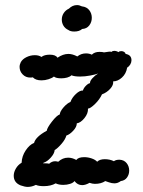

<svg xmlns="http://www.w3.org/2000/svg" viewBox="-20 -736 561 755"><path d="M450 -108Q468 -107 478 -94.5Q488 -82 488 -65Q488 -50 479.5 -38Q471 -26 455 -24Q443 -15 430 -15Q420 -15 408.5 -19Q397 -23 394 -24Q378 -13 353 -13Q344 -13 332 -17Q316 -8 303 -8Q285 -8 273 -24Q268 -17 255.5 -13Q243 -9 229 -9Q211 -9 199 -15Q180 -4 152 -4Q132 -4 121 -9Q105 -1 89 -1Q78 -1 61 -7Q34 -18 34 -45Q34 -59 42.5 -73.5Q51 -88 65 -96Q66 -122 81 -144.5Q96 -167 114 -174Q120 -198 164 -222Q165 -233 184 -257.5Q203 -282 215 -286Q216 -298 230 -314Q244 -330 257 -335Q263 -352 278.5 -366.5Q294 -381 306 -380Q309 -390 318 -399Q327 -408 334 -409Q333 -417 343.5 -428.5Q354 -440 366 -447Q356 -443 335 -439Q314 -435 295 -435Q272 -435 261 -440Q255 -434 244 -431Q233 -428 221 -428Q200 -428 192 -435Q185 -429 171 -424.5Q157 -420 143 -420Q120 -420 109 -432Q105 -431 99 -431Q81 -431 69 -443.5Q57 -456 57 -473Q57 -482 62 -492Q69 -504 84.5 -511.5Q100 -519 117 -519Q133 -519 143 -512Q154 -521 176 -521Q199 -521 206 -509Q228 -524 249 -524Q265 -524 284 -514Q299 -526 318 -526Q331 -526 341 -521Q352 -532 371 -532Q383 -532 389 -530Q407 -533 410 -533Q416 -533 419 -532Q422 -536 429 -536Q438 -536 446 -531Q449 -535 457 -535Q463 -535 468 -532Q473 -529 474 -524Q497 -520 497 -499Q497 -491 492.5 -483Q488 -475 480 -470Q476 -446 459.5 -431Q443 -416 425 -416Q427 -402 413.5 -387Q400 -372 381 -365Q372 -345 353.5 -327Q335 -309 326 -309Q327 -290 312 -271.5Q297 -253 282 -251Q282 -237 268 -222Q254 -207 241 -203Q237 -188 222 -170.5Q207 -153 195 -146Q194 -132 179.5 -116Q165 -100 151 -96Q151 -95 150 -95Q149 -95 149 -94Q169 -94 173 -92Q184 -102 197 -102Q201 -102 209 -100Q226 -116 248 -116Q264 -116 280 -107Q288 -118 311 -118Q326 -118 340.5 -113Q355 -108 362 -100Q372 -110 392 -110Q412 -110 428 -102Q435 -108 450 -108ZM272 -612Q257 -612 249 -618Q236 -624 229.5 -635Q223 -646 223 -659Q223 -673 230.5 -684.5Q238 -696 251 -702Q265 -716 283 -716Q292 -716 302 -711Q321 -709 331 -696Q341 -683 341 -666Q341 -649 331 -636Q321 -623 303 -622Q292 -612 272 -612Z"/></svg>

Font: Pangolin
Style: Regular
Weight: 400
Designer: Kevin Burke
Foundry: Google, Inc.
Version: Version 1.101